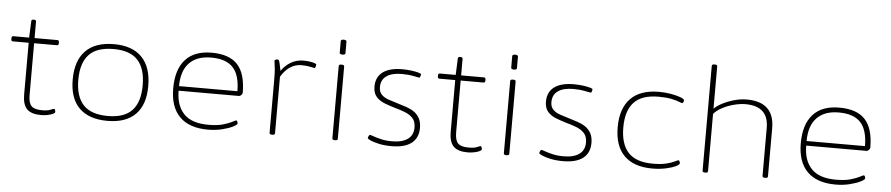

<svg xmlns="http://www.w3.org/2000/svg" viewBox="-43 -1038 6194 1334"><g transform="rotate(5 3054.0 -371.5)"><path d="M264 6Q196 6 165.5 -25Q135 -56 135 -126V-487H25Q13 -487 13 -501V-509Q13 -523 25 -523H135L140 -638Q140 -650 155 -650H158Q173 -650 173 -638V-523H332Q344 -523 344 -509V-501Q344 -487 332 -487H173V-126Q173 -71 194 -49.5Q215 -28 267 -28Q308 -28 326.5 -36.5Q345 -45 351 -45Q356 -45 358.5 -37Q361 -29 361 -23Q361 -17 346.5 -10Q332 -3 309.5 1.5Q287 6 264 6Z M727 6Q597 6 529.5 -61.5Q462 -129 462 -259Q462 -391 529.5 -460Q597 -529 727 -529Q855 -529 922 -460Q989 -391 989 -259Q989 -129 922 -61.5Q855 6 727 6ZM727 -28Q842 -28 896 -86.5Q950 -145 950 -261Q950 -378 896 -436.5Q842 -495 727 -495Q610 -495 555.5 -436.5Q501 -378 501 -261Q501 -145 555.5 -86.5Q610 -28 727 -28Z M1428 6Q1298 6 1230.5 -61.5Q1163 -129 1163 -259Q1163 -391 1225.5 -460Q1288 -529 1408 -529Q1532 -529 1589.5 -466Q1647 -403 1647 -270Q1647 -263 1639 -254.5Q1631 -246 1622 -246H1202Q1202 -143 1256.5 -85.5Q1311 -28 1428 -28Q1491 -28 1531.5 -40Q1572 -52 1593 -63.5Q1614 -75 1619 -75Q1624 -75 1627 -67.5Q1630 -60 1630 -55Q1630 -46 1601.5 -31.5Q1573 -17 1527 -5.5Q1481 6 1428 6ZM1202 -278H1609Q1609 -390 1560.5 -442.5Q1512 -495 1408 -495Q1308 -495 1255 -439.5Q1202 -384 1202 -278Z M1873 2Q1857 2 1857 -10V-373Q1857 -427 1854.5 -454.5Q1852 -482 1849.5 -494Q1847 -506 1847 -511Q1847 -516 1854 -519Q1861 -522 1868 -522Q1874 -522 1877 -517.5Q1880 -513 1884 -497Q1888 -481 1895 -445Q1922 -484 1961 -507Q2000 -530 2050 -530Q2082 -530 2110.5 -523.5Q2139 -517 2139 -509Q2139 -504 2136 -494.5Q2133 -485 2128 -485Q2125 -485 2098.5 -491Q2072 -497 2037 -497Q1993 -497 1957 -472.5Q1921 -448 1895 -404V-10Q1895 2 1879 2Z M2311 2Q2295 2 2295 -10V-513Q2295 -525 2311 -525H2317Q2333 -525 2333 -513V-10Q2333 2 2317 2ZM2314 -595Q2294 -595 2294 -607V-687Q2294 -699 2314 -699Q2334 -699 2334 -687V-607Q2334 -595 2314 -595Z M2709 9Q2661 9 2623 1Q2585 -7 2562.5 -17Q2540 -27 2540 -33Q2540 -38 2544.5 -47Q2549 -56 2553 -56Q2558 -56 2578.5 -48.5Q2599 -41 2632.5 -33Q2666 -25 2709 -25Q2781 -25 2819 -53Q2857 -81 2857 -134Q2857 -176 2835.5 -199Q2814 -222 2780.5 -235Q2747 -248 2710 -258Q2672 -269 2636 -283Q2600 -297 2577.5 -322.5Q2555 -348 2555 -393Q2555 -460 2602 -495Q2649 -530 2738 -530Q2771 -530 2801 -526Q2831 -522 2850.5 -516.5Q2870 -511 2870 -506Q2870 -501 2867 -491.5Q2864 -482 2859 -482Q2855 -482 2819 -489.5Q2783 -497 2738 -497Q2668 -497 2630.5 -470.5Q2593 -444 2593 -393Q2593 -360 2611.5 -341Q2630 -322 2660.5 -311.5Q2691 -301 2725 -291Q2755 -282 2785.5 -272Q2816 -262 2840.5 -245.5Q2865 -229 2880 -202Q2895 -175 2895 -134Q2895 -64 2847.5 -27.5Q2800 9 2709 9Z M3239 6Q3171 6 3140.5 -25Q3110 -56 3110 -126V-487H3000Q2988 -487 2988 -501V-509Q2988 -523 3000 -523H3110L3115 -638Q3115 -650 3130 -650H3133Q3148 -650 3148 -638V-523H3307Q3319 -523 3319 -509V-501Q3319 -487 3307 -487H3148V-126Q3148 -71 3169 -49.5Q3190 -28 3242 -28Q3283 -28 3301.5 -36.5Q3320 -45 3326 -45Q3331 -45 3333.5 -37Q3336 -29 3336 -23Q3336 -17 3321.5 -10Q3307 -3 3284.5 1.5Q3262 6 3239 6Z M3507 2Q3491 2 3491 -10V-513Q3491 -525 3507 -525H3513Q3529 -525 3529 -513V-10Q3529 2 3513 2ZM3510 -595Q3490 -595 3490 -607V-687Q3490 -699 3510 -699Q3530 -699 3530 -687V-607Q3530 -595 3510 -595Z M3905 9Q3857 9 3819 1Q3781 -7 3758.5 -17Q3736 -27 3736 -33Q3736 -38 3740.5 -47Q3745 -56 3749 -56Q3754 -56 3774.5 -48.5Q3795 -41 3828.5 -33Q3862 -25 3905 -25Q3977 -25 4015 -53Q4053 -81 4053 -134Q4053 -176 4031.5 -199Q4010 -222 3976.5 -235Q3943 -248 3906 -258Q3868 -269 3832 -283Q3796 -297 3773.5 -322.5Q3751 -348 3751 -393Q3751 -460 3798 -495Q3845 -530 3934 -530Q3967 -530 3997 -526Q4027 -522 4046.5 -516.5Q4066 -511 4066 -506Q4066 -501 4063 -491.5Q4060 -482 4055 -482Q4051 -482 4015 -489.5Q3979 -497 3934 -497Q3864 -497 3826.5 -470.5Q3789 -444 3789 -393Q3789 -360 3807.5 -341Q3826 -322 3856.5 -311.5Q3887 -301 3921 -291Q3951 -282 3981.5 -272Q4012 -262 4036.5 -245.5Q4061 -229 4076 -202Q4091 -175 4091 -134Q4091 -64 4043.5 -27.5Q3996 9 3905 9Z M4528 6Q4398 6 4330.5 -61.5Q4263 -129 4263 -259Q4263 -391 4330.5 -460Q4398 -529 4528 -529Q4574 -529 4614.5 -521.5Q4655 -514 4680.5 -504Q4706 -494 4706 -485Q4706 -481 4703 -473Q4700 -465 4695 -465Q4690 -465 4671.5 -472.5Q4653 -480 4618 -487.5Q4583 -495 4528 -495Q4411 -495 4356.5 -436.5Q4302 -378 4302 -261Q4302 -145 4356.5 -86.5Q4411 -28 4528 -28Q4586 -28 4623 -37.5Q4660 -47 4679.5 -57Q4699 -67 4704 -67Q4709 -67 4712 -59.5Q4715 -52 4715 -47Q4715 -37 4688.5 -24.5Q4662 -12 4619.5 -3Q4577 6 4528 6Z M4893 2Q4877 2 4877 -10V-740Q4877 -752 4893 -752H4899Q4915 -752 4915 -740V-445Q4934 -465 4970 -484Q5006 -503 5051 -516Q5096 -529 5140 -529Q5333 -529 5333 -345V-10Q5333 2 5316 2H5312Q5295 2 5295 -10V-345Q5295 -496 5134 -496Q5098 -496 5055 -485Q5012 -474 4974.5 -454.5Q4937 -435 4915 -409V-10Q4915 2 4899 2Z M5805 6Q5675 6 5607.5 -61.5Q5540 -129 5540 -259Q5540 -391 5602.5 -460Q5665 -529 5785 -529Q5909 -529 5966.5 -466Q6024 -403 6024 -270Q6024 -263 6016 -254.5Q6008 -246 5999 -246H5579Q5579 -143 5633.5 -85.5Q5688 -28 5805 -28Q5868 -28 5908.5 -40Q5949 -52 5970 -63.5Q5991 -75 5996 -75Q6001 -75 6004 -67.5Q6007 -60 6007 -55Q6007 -46 5978.5 -31.5Q5950 -17 5904 -5.5Q5858 6 5805 6ZM5579 -278H5986Q5986 -390 5937.5 -442.5Q5889 -495 5785 -495Q5685 -495 5632 -439.5Q5579 -384 5579 -278Z"/></g></svg>

Font: Asap Expanded Thin
Style: Regular
Weight: 100
Width: 7
Designer: Pablo Cosgaya
Foundry: Omnibus-Type
Version: Version 3.001; ttfautohint (v1.8.4.7-5d5b)